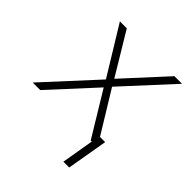

<svg xmlns="http://www.w3.org/2000/svg" viewBox="-191 -662 968 968"><g transform="rotate(45 293.5 -178.0)"><path d="M296.9 -304.2 161.6 -528.8H112.3L269.5 -272L19.5 0H73.2L290 -235.8L433.1 0H481.4L317.4 -268.1L556.2 -527.8H502ZM452.6 172.9 490.2 -45.9H448.2L411.1 172.9Z"/></g></svg>

Font: Roboto Mono ExtraLight
Style: Italic
Weight: 250
Italic angle: -10°
Monospace: yes
Designer: Google
Version: Version 3.000